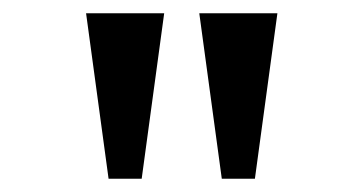

<svg xmlns="http://www.w3.org/2000/svg" viewBox="-20 -734 549 290"><path d="M315 -464 281 -714H399L365 -464ZM144 -464 110 -714H228L194 -464Z"/></svg>

Font: Noto Serif Devanagari ExtraCondensed SemiBold
Style: Regular
Weight: 600
Width: 2
Designer: Universal Thirst, Indian Type Foundry and the Monotype Design Team
Foundry: Monotype Imaging Inc.
Version: Version 2.004; ttfautohint (v1.8.4.7-5d5b)